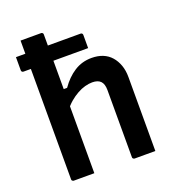

<svg xmlns="http://www.w3.org/2000/svg" viewBox="-136 -856 872 961"><g transform="rotate(-20 300.0 -375.0)"><path d="M32 -680H376Q381 -680 384 -677Q387 -674 387 -669Q387 -651 387 -634Q387 -617 387 -599H43Q38 -599 35 -602Q32 -605 32 -610Q32 -628 32 -645Q32 -662 32 -680ZM93 0Q90 0 87.5 -1.5Q85 -3 83.5 -5Q82 -7 82 -11Q82 -91 82 -170.5Q82 -250 82 -331Q82 -412 82 -492Q82 -572 82 -651Q82 -681 82 -706.5Q82 -732 82 -750Q104 -750 122 -750Q140 -750 157 -750Q174 -750 191 -750Q195 -750 197 -748.5Q199 -747 200.5 -745Q202 -743 202 -739Q202 -647 202 -554.5Q202 -462 202 -369.5Q202 -277 202 -184.5Q202 -92 202 0Q183 0 165.5 0Q148 0 130 0Q112 0 93 0ZM187 -338V-448H220Q236 -471 254 -489Q272 -507 293 -520.5Q314 -534 337 -540.5Q360 -547 386 -547Q419 -547 445 -536.5Q471 -526 489 -505.5Q507 -485 517 -457Q527 -429 527 -394Q527 -346 527 -297Q527 -248 527 -199Q527 -150 527 -101Q527 -75 527 -50Q527 -25 527 0Q498 0 472.5 0Q447 0 417 0Q414 0 411.5 -1.5Q409 -3 407.5 -5Q406 -7 406 -11Q406 -71 406 -130.5Q406 -190 406 -250Q406 -310 406 -369Q406 -401 391.5 -416Q377 -431 347 -431Q329 -431 308.5 -425.5Q288 -420 266.5 -408Q245 -396 225 -379Q205 -362 187 -338Z"/></g></svg>

Font: Recursive SemiBold
Style: Regular
Weight: 600
Version: Version 1.085